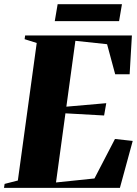

<svg xmlns="http://www.w3.org/2000/svg" viewBox="-42 -916 670 936"><path d="M-22.5 0 -19.5 -19.5 45 -36 137 -706.5 78 -725 80.5 -743H601L590 -554H519.5L480 -700.5L325.5 -717L281.5 -396L476 -413L465.5 -353L277 -363.5L231 -26.5L418.5 -46L518.5 -238.5L605 -229L542.5 0ZM239 -895.5H552.5L538.5 -813H225Z"/></svg>

Font: Merriweather 144pt Black
Style: Italic
Weight: 900
Italic angle: -7.8°
Version: Version 2.101